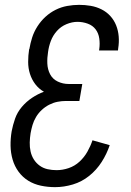

<svg xmlns="http://www.w3.org/2000/svg" viewBox="-20 -763 540 791"><path d="M207 8Q177 8 148.5 2Q120 -4 96.5 -18.5Q73 -33 56.5 -55.5Q40 -78 32 -105.5Q24 -133 23.5 -162.5Q23 -192 28 -222Q33 -248 42 -274Q51 -300 69.5 -322Q88 -344 112 -360Q136 -376 161 -385Q140 -397 125.5 -416Q111 -435 103.5 -458.5Q96 -482 96 -508Q96 -534 100 -560L101 -561Q105 -585 112.5 -608.5Q120 -632 134 -654Q148 -676 167 -693.5Q186 -711 209 -722.5Q232 -734 257 -738.5Q282 -743 306 -743Q330 -743 353.5 -739Q377 -735 398 -724.5Q419 -714 434.5 -697Q450 -680 458.5 -658.5Q467 -637 469 -613Q471 -589 467 -564L466 -555H388L389 -561Q392 -583 389 -604.5Q386 -626 374 -642Q362 -658 341.5 -665.5Q321 -673 299 -673Q277 -673 254 -663.5Q231 -654 214.5 -635.5Q198 -617 189.5 -594.5Q181 -572 178 -549Q174 -525 175 -501Q176 -477 186.5 -457Q197 -437 218 -427Q239 -417 263 -417H319L307 -347H251Q234 -347 216.5 -343.5Q199 -340 182.5 -331.5Q166 -323 152 -310Q138 -297 128.5 -281Q119 -265 114 -248Q109 -231 106 -214Q103 -195 102.5 -176Q102 -157 106 -139Q110 -121 119.5 -106Q129 -91 143.5 -80.5Q158 -70 176 -66Q194 -62 213 -62Q238 -62 263 -70.5Q288 -79 307.5 -97Q327 -115 340 -138Q353 -161 361 -185L432 -165Q420 -129 399 -96Q378 -63 347.5 -38.5Q317 -14 280 -3Q243 8 207 8Z"/></svg>

Font: Iosevka
Style: Italic
Weight: 400
Italic angle: -9°
Monospace: yes
Designer: Belleve Invis
Foundry: Belleve Invis
Version: Version 32.5.0; ttfautohint (v1.8.4)